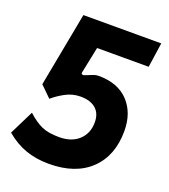

<svg xmlns="http://www.w3.org/2000/svg" viewBox="-135 -795 790 899"><g transform="rotate(20 260.0 -345.0)"><path d="M211 10Q148 10 95.5 -8.5Q43 -27 -4 -67L56 -188Q93 -154 126.5 -139Q160 -124 214 -124Q276 -124 312 -157.5Q348 -191 348 -246Q348 -290 321 -313.5Q294 -337 245 -337Q205 -337 170 -318Q135 -299 110 -277L56 -330L126 -700H514L496 -577H239L212 -446Q211 -439 215.5 -437Q220 -435 224 -436L270 -454Q281 -457 291 -457Q387 -457 439.5 -401.5Q492 -346 492 -255Q492 -132 418 -61Q344 10 211 10Z"/></g></svg>

Font: Finlandica
Style: Bold Italic
Weight: 700
Italic angle: -8°
Designer: Niklas Ekholm, Juho Hiilivirta, Jaakko Suomalainen
Foundry: Helsinki Type Studio
Version: Version 1.064; ttfautohint (v1.8.4.7-5d5b)